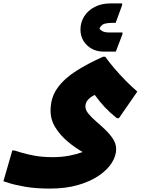

<svg xmlns="http://www.w3.org/2000/svg" viewBox="-64 -840 824 1124"><path d="M407 -667Q407 -709 428.5 -743.5Q450 -778 489.5 -799Q529 -820 583 -820H651V-810L613 -706H589Q566 -706 548 -701Q530 -696 518 -673Q534 -650 572 -650H653V-640L614 -538H540Q503 -538 472.5 -555Q442 -572 424.5 -601Q407 -630 407 -667ZM228 264Q143 264 82 253Q21 242 -11.5 231.5Q-44 221 -44 221L8 41H20Q31 44 61.5 53.5Q92 63 138.5 71.5Q185 80 245 80Q297 80 341 71.5Q385 63 420 50Q374 24 331 -12.5Q288 -49 260 -94Q232 -139 232 -192Q232 -269 272.5 -325Q313 -381 382.5 -425Q452 -469 540 -508H552Q574 -477 606 -439.5Q638 -402 673 -366.5Q708 -331 740 -304L632 -148H620Q579 -181 549.5 -212.5Q520 -244 491 -284Q471 -276 453.5 -258.5Q436 -241 436 -216Q436 -196 454 -174Q472 -152 499 -129Q526 -106 553 -80Q580 -54 598 -26Q616 2 616 33Q616 73 590 114Q564 155 513.5 189Q463 223 391.5 243.5Q320 264 228 264Z"/></svg>

Font: Kufam Black
Style: Italic
Weight: 900
Italic angle: -11°
Designer: Artur Schmal
Foundry: Original Type
Version: Version 1.301; ttfautohint (v1.8.3)